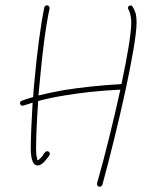

<svg xmlns="http://www.w3.org/2000/svg" viewBox="-20 -612 580 724"><path d="M62 -232C57 -231 54 -225 56 -220C57 -215 63 -212 68 -214C79 -217 91 -221 103 -225C99 -156 96 -94 96 -51C96 -33 98 -19 101 -9C106 7 114 12 122 12C128 12 135 9 144 1C150 -5 158 -14 166 -26C169 -31 168 -37 164 -40C159 -43 153 -42 150 -38C142 -26 136 -18 130 -13C127 -10 124 -8 122 -8C120 -8 120 -13 120 -15C117 -23 116 -36 116 -51C116 -95 119 -159 124 -231C153 -239 186 -246 223 -252C283 -262 352 -270 434 -274L433 -270C408 -156 376 -26 346 79C345 85 348 90 353 92C359 93 364 90 366 85C395 -21 427 -151 452 -266C477 -382 495 -482 495 -527C495 -539 494 -550 492 -560C489 -570 485 -579 480 -587C477 -592 471 -593 467 -590C462 -587 461 -581 464 -577C468 -571 470 -563 472 -555C474 -547 475 -537 475 -527C475 -486 460 -398 438 -295C354 -290 281 -282 220 -272C185 -266 154 -259 125 -252C127 -269 128 -287 130 -305C139 -404 151 -507 167 -580C168 -585 164 -591 159 -592C154 -593 148 -589 147 -584C132 -510 119 -407 110 -307C108 -286 106 -266 105 -246C90 -242 75 -237 62 -232Z"/></svg>

Font: Mistral SingleLine OTF-SVG Regular
Style: Regular
Weight: 300
Designer: François Chastanet, Élisa Garzelli, Anais Alves, Morgane Autin
Foundry: institut supérieur des arts et du design Toulouse / isdaT
Version: Version 1.000;hotconv 1.0.117;makeotfexe 2.5.65602 DEVELOPME